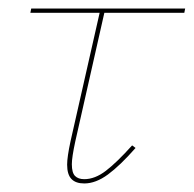

<svg xmlns="http://www.w3.org/2000/svg" viewBox="-20 -426 453 449"><path d="M156 -95Q148 -58 148 -42Q148 -22 155.5 -14.5Q163 -7 177 -7Q202 -7 227.5 -26.5Q253 -46 289 -86L297 -80Q261 -39 232.5 -18Q204 3 177 3Q157 3 147 -7.5Q137 -18 137 -41Q137 -59 145 -96L213 -396H51L53 -406H413L411 -396H224Z"/></svg>

Font: Ysabeau Hairline
Style: Italic
Weight: 100
Italic angle: -12°
Designer: Christian Thalmann (Catharsis Fonts)
Version: Version 0.003